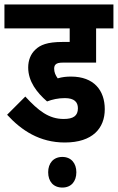

<svg xmlns="http://www.w3.org/2000/svg" viewBox="-20 -642 531 865"><path d="M272 -200C315 -200 331 -182 331 -154C331 -120 310 -106 267 -106C200 -106 153 -143 94 -207L12 -125C77 -54 159 0 272 0C398 0 452 -65 452 -150C452 -235 403 -297 300 -297C279 -297 260 -295 240 -289C230 -303 224 -316 224 -333C224 -340 226 -347 230 -351C236 -357 244 -360 266 -360H413V-514H491V-622H0V-514H294V-453H262C192 -453 161 -439 140 -419C118 -399 107 -370 107 -338C107 -275 146 -225 192 -185C216 -194 242 -200 272 -200ZM197 134C197 175 220 203 261 203C301 203 324 175 324 134C324 94 301 65 261 65C220 65 197 94 197 134Z"/></svg>

Font: Noto Sans ExtraCondensed
Style: Bold Italic
Weight: 700
Width: 2
Italic angle: -12°
Designer: Monotype Design Team
Foundry: Monotype Imaging Inc.
Version: Version 2.013